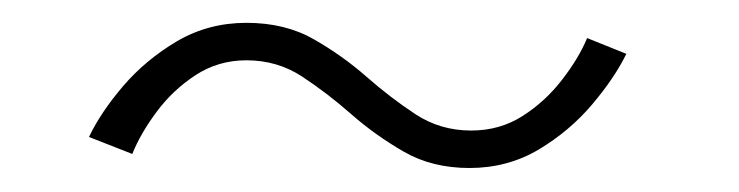

<svg xmlns="http://www.w3.org/2000/svg" viewBox="-20 -414 631 164"><path d="M515 -368Q505 -347.5 485.8 -324.8Q466.5 -302 440 -286.2Q413.5 -270.5 381 -270.5Q349 -270.5 324.8 -284.5Q300.5 -298.5 280 -316.5Q259.5 -334.5 238.2 -348.5Q217 -362.5 190.5 -362.5Q166.5 -362.5 147 -349.8Q127.5 -337 113.8 -318.5Q100 -300 93 -282.5L56 -297Q66 -318 85.2 -340.5Q104.5 -363 131.2 -378.8Q158 -394.5 190.5 -394.5Q223.5 -394.5 248 -380.5Q272.5 -366.5 293 -348.5Q313.5 -330.5 334.8 -316.5Q356 -302.5 382.5 -302.5Q407 -302.5 426.5 -315Q446 -327.5 460.2 -346Q474.5 -364.5 481.5 -381.5Z"/></svg>

Font: League Spartan Thin
Style: Regular
Weight: 100
Foundry: The League of Moveable Type
Version: Version 2.002